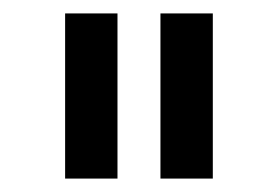

<svg xmlns="http://www.w3.org/2000/svg" viewBox="-20 -719 414 286"><path d="M77 -453V-699H155V-453ZM219 -453V-699H297V-453Z"/></svg>

Font: Montreal
Style: Regular
Weight: 400
Designer: Julieta Ulanovsky, usr_local_share
Foundry: Julieta Ulanovsky, usr_local_share
Version: Version 2.001